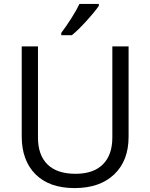

<svg xmlns="http://www.w3.org/2000/svg" viewBox="-20 -951 768 981"><path d="M637 -714V-252Q637 -130 563.5 -60Q490 10 361 10Q232 10 161.5 -60.5Q91 -131 91 -254V-714H174V-248Q174 -159 222.5 -111Q271 -63 366 -63Q457 -63 505.5 -111Q554 -159 554 -249V-714ZM293 -783Q316 -813 343.5 -856Q371 -899 386 -931H485V-921Q463 -889 420.5 -842.5Q378 -796 347 -771H293Z"/></svg>

Font: Stephens Clock
Style: Regular
Weight: 400
Designer: Peter Wiegel (catfonts.de) with slight modifications by DT1.org
Version: Version 0.9.1